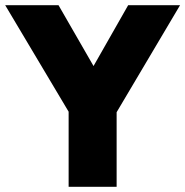

<svg xmlns="http://www.w3.org/2000/svg" viewBox="-28 -720 714 740"><path d="M236.5 0V-289.5L-8 -700H197.5L332.5 -465.5L466 -700H666L421.5 -287.5V0Z"/></svg>

Font: Geologica Thin Cursive ExtraBold
Style: Regular
Weight: 800
Version: Version 1.010;gftools[0.9.28]